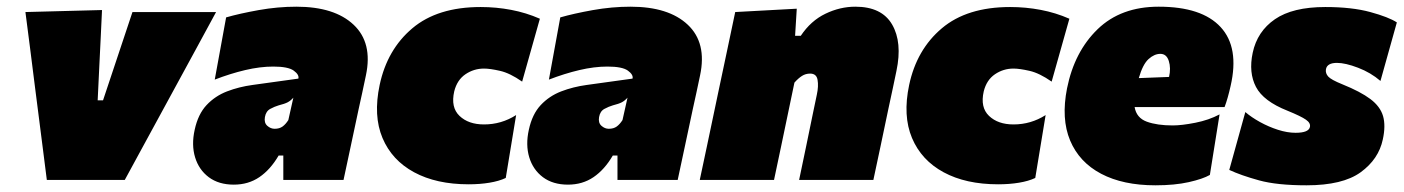

<svg xmlns="http://www.w3.org/2000/svg" viewBox="-20 -538 4196 574"><path d="M120 0Q114 -47.5 108 -94.5Q102 -141.5 96 -188.5L84.5 -278.5Q77.5 -334.5 70.2 -391.8Q63 -449 56 -502L285 -508Q283 -468.5 281.2 -427.8Q279.5 -387 277 -342L272 -238H288L376 -502H626Q596 -447 565.5 -390.5Q535 -334 504 -277.5L455 -187.5Q430 -141.5 404.2 -94.2Q378.5 -47 353 0Z M679 14Q634 14 604.2 -8.2Q574.5 -30.5 563.2 -67.8Q552 -105 562 -150Q572 -196.5 597.5 -223.8Q623 -251 658.8 -264.8Q694.5 -278.5 735 -284L872 -303Q875 -314.5 858.2 -326.8Q841.5 -339 797 -339Q757.5 -339 713 -328.5Q668.5 -318 622 -300L656 -486Q696 -497.5 753.2 -507.8Q810.5 -518 866 -518Q980 -518 1037.2 -464Q1094.5 -410 1074 -313Q1068 -285.5 1062.8 -260.2Q1057.5 -235 1052 -211L1047 -187.5Q1038 -145.5 1028.2 -99.2Q1018.5 -53 1007 0H827V-73H813Q788.5 -31 755.5 -8.5Q722.5 14 679 14ZM801 -153Q815.5 -153 824.8 -159.8Q834 -166.5 842 -179L857 -246Q849 -237 840 -232.2Q831 -227.5 813 -223Q801 -219.5 788 -212.5Q775 -205.5 772 -188Q769 -171 779 -162Q789 -153 801 -153Z M1381 13Q1284.5 13 1218 -23Q1151.5 -59 1123.5 -125.5Q1095.5 -192 1115 -284Q1137.5 -390 1212.8 -453.5Q1288 -517 1417 -517Q1463.5 -517 1508.2 -508.5Q1553 -500 1594 -482L1541 -294Q1504.5 -319.5 1474.8 -326.2Q1445 -333 1427 -333Q1396.5 -333 1371.5 -316Q1346.5 -299 1338 -265Q1327 -217 1353.8 -191.5Q1380.5 -166 1427 -166Q1479 -166 1523 -194L1492 -6Q1472 3.5 1443.5 8.2Q1415 13 1381 13Z M1678 14Q1633 14 1603.2 -8.2Q1573.5 -30.5 1562.2 -67.8Q1551 -105 1561 -150Q1571 -196.5 1596.5 -223.8Q1622 -251 1657.8 -264.8Q1693.5 -278.5 1734 -284L1871 -303Q1874 -314.5 1857.2 -326.8Q1840.5 -339 1796 -339Q1756.5 -339 1712 -328.5Q1667.5 -318 1621 -300L1655 -486Q1695 -497.5 1752.2 -507.8Q1809.5 -518 1865 -518Q1979 -518 2036.2 -464Q2093.5 -410 2073 -313Q2067 -285.5 2061.8 -260.2Q2056.5 -235 2051 -211L2046 -187.5Q2037 -145.5 2027.2 -99.2Q2017.5 -53 2006 0H1826V-73H1812Q1787.5 -31 1754.5 -8.5Q1721.5 14 1678 14ZM1800 -153Q1814.5 -153 1823.8 -159.8Q1833 -166.5 1841 -179L1856 -246Q1848 -237 1839 -232.2Q1830 -227.5 1812 -223Q1800 -219.5 1787 -212.5Q1774 -205.5 1771 -188Q1768 -171 1778 -162Q1788 -153 1800 -153Z M2072 0Q2083 -52 2093.5 -101.2Q2104 -150.5 2117 -213L2127.5 -263Q2140 -322 2152.5 -381Q2165 -440 2178 -502L2362 -512L2357 -431H2374Q2404 -476 2447.8 -497Q2491.5 -518 2537 -518Q2616 -518 2647 -464.8Q2678 -411.5 2660 -326Q2655.5 -304.5 2649 -273.5Q2642.5 -242.5 2636 -213Q2623 -150 2612.5 -101Q2602 -52 2591 0H2369Q2380 -52 2389.8 -99.5Q2399.5 -147 2410.5 -200L2422 -255Q2427.5 -280.5 2424.2 -299.2Q2421 -318 2402 -318Q2388.5 -318 2377.5 -311Q2366.5 -304 2355 -291L2336 -200Q2325 -147 2315 -99.5Q2305 -52 2294 0Z M2964 13Q2867.5 13 2801 -23Q2734.5 -59 2706.5 -125.5Q2678.5 -192 2698 -284Q2720.5 -390 2795.8 -453.5Q2871 -517 3000 -517Q3046.5 -517 3091.2 -508.5Q3136 -500 3177 -482L3124 -294Q3087.5 -319.5 3057.8 -326.2Q3028 -333 3010 -333Q2979.5 -333 2954.5 -316Q2929.5 -299 2921 -265Q2910 -217 2936.8 -191.5Q2963.5 -166 3010 -166Q3062 -166 3106 -194L3075 -6Q3055 3.5 3026.5 8.2Q2998 13 2964 13Z M3434 16Q3337.5 16 3272 -18.5Q3206.5 -53 3179.2 -118Q3152 -183 3170 -274Q3192 -383.5 3261.5 -450.8Q3331 -518 3444 -518Q3573 -518 3629.2 -457Q3685.5 -396 3659 -281Q3650.5 -243 3641 -218H3372Q3377.5 -185.5 3408.5 -174.2Q3439.5 -163 3486 -163Q3513 -163 3553.5 -171Q3594 -179 3626 -196L3597 -15Q3576 -3 3534 6.5Q3492 16 3434 16ZM3449 -377Q3431 -377 3413.8 -361.5Q3396.5 -346 3384.5 -304.5L3475 -308Q3481 -334.5 3474.2 -355.8Q3467.5 -377 3449 -377Z M3886 16Q3797.5 16 3744 1.2Q3690.5 -13.5 3655 -30L3703 -203Q3721 -187.5 3746.8 -173.2Q3772.5 -159 3800.5 -150Q3828.5 -141 3853 -141Q3892 -141 3896 -158Q3899 -170 3884.2 -180.2Q3869.5 -190.5 3829 -207Q3757 -235.5 3734.8 -278.2Q3712.5 -321 3725 -380Q3738.5 -444 3791.5 -480.5Q3844.5 -517 3942 -517Q4021.5 -517 4076.5 -502Q4131.5 -487 4156 -471L4107 -296Q4078 -321 4040 -335.5Q4002 -350 3977 -350Q3947.5 -350 3944 -331Q3942 -319 3950.8 -309.2Q3959.5 -299.5 3993 -286Q4047.5 -264 4077 -241.8Q4106.5 -219.5 4114.8 -190.8Q4123 -162 4114 -121Q4101.5 -62 4047.8 -23Q3994 16 3886 16Z"/></svg>

Font: Commissioner Black
Style: Italic
Weight: 900
Italic angle: -12°
Designer: Kostas Bartsokas
Foundry: Kostas Bartsokas
Version: Version 1.000; ttfautohint (v1.8.3)